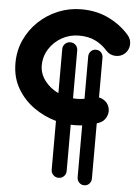

<svg xmlns="http://www.w3.org/2000/svg" viewBox="-64 -780 776 1086"><g transform="rotate(5 324.5 -237.0)"><path d="M307.6 -540.5Q325.7 -540.5 337.9 -528.3Q350.1 -516.1 350.1 -498V-226.1Q360.4 -225.1 371.1 -225.1Q393.6 -225.1 415 -229V-468.8Q415 -486.8 426.5 -499Q438 -511.2 455.6 -511.2Q473.6 -511.2 484.9 -499Q496.1 -486.8 496.1 -468.8V-243.7Q514.6 -240.2 530.3 -228Q545.9 -215.8 552.7 -197.3Q563.5 -168.9 550.8 -140.6Q538.1 -112.3 509.8 -101.6Q502.9 -99.1 496.1 -96.7V215.8Q496.1 233.4 484.9 245.8Q473.6 258.3 455.6 258.3Q438 258.3 426.5 245.8Q415 233.4 415 215.8V-78.1Q393.1 -75.7 371.1 -75.7Q360.8 -75.7 350.1 -76.2V186.5Q350.1 204.1 337.9 216.6Q325.7 229 307.6 229Q290 229 277.6 216.6Q265.1 204.1 265.1 186.5V-90.3Q197.3 -108.9 138.7 -150.4Q80.1 -191.9 44.2 -253.9Q8.3 -315.9 8.3 -396Q8.3 -467.3 36.1 -528.3Q64 -589.4 112.3 -635Q160.6 -680.7 222.9 -706.3Q285.2 -731.9 354 -731.9Q441.4 -731.9 511 -697.5Q580.6 -663.1 627 -608.9Q647 -585.9 644.8 -554.9Q642.6 -523.9 619.6 -503.9Q596.7 -484.4 565.7 -486.3Q534.7 -488.3 514.6 -511.2Q486.3 -543.5 447.3 -563Q408.2 -582.5 354 -582.5Q300.3 -582.5 255.6 -557.1Q210.9 -531.7 184.3 -489.3Q157.7 -446.8 157.7 -396Q157.7 -349.6 187.5 -310.1Q217.3 -270.5 265.1 -248V-498Q265.1 -516.1 277.6 -528.3Q290 -540.5 307.6 -540.5Z"/></g></svg>

Font: Mikhak ExtraBold
Style: Regular
Weight: 800
Designer: Amin Abedi
Version: Version 3.3